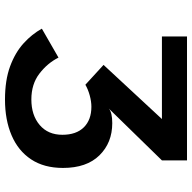

<svg xmlns="http://www.w3.org/2000/svg" viewBox="-20 -720 751 750"><g transform="rotate(90 355.0 -344.5)"><path d="M403.5 -394.5Q419 -408 460.5 -408Q537 -408 586.2 -358Q635.5 -308 635.5 -215.5Q635.5 -141.5 602 -91Q568.5 -40.5 508.2 -14.8Q448 11 368.5 11Q292.5 11 238.5 -9Q184.5 -29 148.5 -61.8Q112.5 -94.5 91.5 -133L204.5 -198Q226 -155 267 -123.5Q308 -92 368 -92Q429.5 -92 467.8 -124.5Q506 -157 506 -213Q506 -267.5 476.8 -297Q447.5 -326.5 396.5 -326.5Q376 -326.5 352.2 -320Q328.5 -313.5 310.5 -303L233 -374L444.5 -602H122V-700H606V-602Z"/></g></svg>

Font: League Mono SemiBold
Style: Regular
Weight: 600
Width: 6
Designer: Tyler Finck
Foundry: The League of Moveable Type / Tyler Finck
Version: Version 2.300;RELEASE